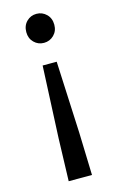

<svg xmlns="http://www.w3.org/2000/svg" viewBox="-116 -788 515 844"><g transform="rotate(-15 141.0 -366.0)"><path d="M87.5 7.5 93.5 -187 108.5 -513.5H172.5L187.5 -187L193.5 7.5ZM140.5 -608Q114 -608 95.5 -626.5Q77 -645 77 -673.5Q77 -703 95.5 -721.5Q114 -740 140.5 -740Q167 -740 185.8 -721.5Q204.5 -703 204.5 -673.5Q204.5 -645 185.8 -626.5Q167 -608 140.5 -608Z"/></g></svg>

Font: Spline Sans
Style: Regular
Weight: 400
Designer: Eben Sorkin, Mirko Velimirovic
Foundry: Sorkin Type
Version: Version 1.001